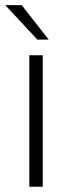

<svg xmlns="http://www.w3.org/2000/svg" viewBox="-57 -710 236 730"><path d="M-37 -690.5H25.5L128 -559.5H85ZM54.5 -500H105.5V0H54.5Z"/></svg>

Font: Overused Grotesk Light
Style: Regular
Weight: 300
Version: Version 0.004